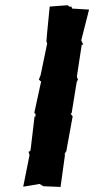

<svg xmlns="http://www.w3.org/2000/svg" viewBox="-20 -735 373 761"><path d="M220 6 237 -117V-124L236 -125L243 -136L245 -148L268 -274L260 -284L264 -287L284 -410L289 -420L285 -429V-434L304 -558H310L302 -575L333 -697L266 -701L263 -709L257 -708L246 -715L245 -714L177 -709C173 -663 167 -615 164 -570L167 -563L141 -437L139 -433L134 -419L143 -412L116 -288L121 -283L120 -271L117 -274L102 -147L100 -136L93 -134L97 -120L72 5L137 -6L151 3Z"/></svg>

Font: Asimov Print
Style: DIt
Weight: 250
Width: 0
Designer: Google
Version: Version 2.000980: 2014